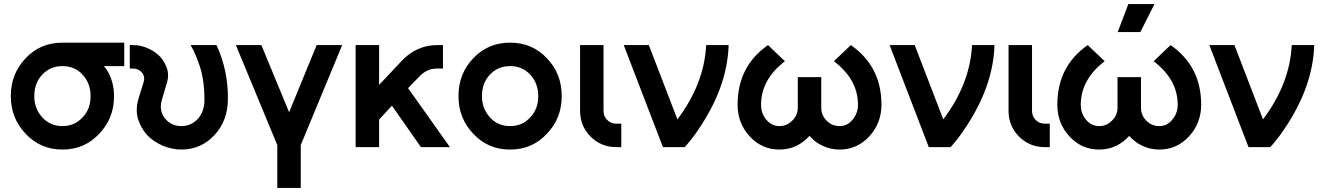

<svg xmlns="http://www.w3.org/2000/svg" viewBox="-20 -721 6472 941"><path d="M286 -512Q178 -512 106 -436Q33 -360 33 -250Q33 -141 106 -65Q178 12 286 12Q394 12 466 -65Q539 -141 539 -250Q539 -272 535.5 -293Q532 -314 525 -334Q519 -352 510 -368Q501 -384 489 -397H589V-512ZM286 -397Q346 -397 385 -355Q424 -312 424 -250Q424 -219 414.5 -193Q405 -167 385 -146Q346 -103 286 -103Q226 -103 187 -146Q148 -189 148 -250Q148 -281 157.5 -307.5Q167 -334 187 -355Q226 -397 286 -397Z M616 -500V-385H633Q658 -385 675 -366Q692 -346 684 -319L659 -238Q643 -185 656 -139Q663 -117 674 -97Q685 -77 700 -60Q716 -43 735.5 -30Q755 -17 777 -7Q800 2 823 7Q846 12 869 12Q965 12 1031 -59Q1097 -129 1097 -238Q1098 -377 1041 -500H914Q926 -480 935.5 -458.5Q945 -437 952 -416Q967 -378 974.5 -332.5Q982 -287 982 -234Q983 -176 950 -139Q917 -103 869 -103Q820 -103 790 -139Q757 -178 774 -234L799 -319Q805 -340 803.5 -360Q802 -380 793 -399Q782 -426 762 -446Q742 -466 714 -480Q694 -490 674 -495Q654 -500 633 -500Z M1136 -500 1339 -10V200H1454V-10L1657 -500H1532L1397 -171L1261 -500Z M1723 -500V0H1838V-135L1901 -203L2043 0H2185L1980 -289L2039 -350Q2075 -385 2120 -385H2151V-500H2120Q2072 -500 2028 -480Q2007 -471 1989 -458Q1971 -445 1954 -428L1838 -305V-500Z M2480 -512Q2372 -512 2300 -436Q2227 -360 2227 -250Q2227 -141 2300 -65Q2372 12 2480 12Q2588 12 2660 -65Q2733 -141 2733 -250Q2733 -360 2660 -436Q2588 -512 2480 -512ZM2480 -397Q2540 -397 2579 -355Q2618 -312 2618 -250Q2618 -219 2608.5 -193Q2599 -167 2579 -146Q2540 -103 2480 -103Q2420 -103 2381 -146Q2342 -189 2342 -250Q2342 -281 2351.5 -307.5Q2361 -334 2381 -355Q2420 -397 2480 -397Z M2823 -500V-177Q2823 -104 2874 -52Q2926 0 3000 0H3025V-115H3000Q2974 -115 2956 -133Q2938 -151 2938 -177V-500Z M3037 -500 3229 0H3336Q3353 -19 3369.5 -40Q3386 -61 3402 -85Q3545 -294 3551 -500H3441Q3436 -404 3400.5 -313Q3365 -222 3300 -136L3160 -500Z M3744 -500Q3595 -396 3595 -208Q3595 -162 3610 -123Q3625 -84 3655 -52Q3714 12 3800 12Q3822 12 3843 7.5Q3864 3 3883 -6Q3901 -15 3917 -27Q3933 -39 3947 -55Q3961 -40 3976 -28Q3991 -16 4009 -8Q4048 12 4095 12Q4180 12 4240 -52Q4300 -117 4300 -208Q4300 -396 4150 -500L4067 -421Q4185 -331 4185 -208Q4185 -186 4178 -167.5Q4171 -149 4158 -134Q4133 -103 4095 -103Q4057 -103 4031 -130Q4005 -156 4005 -193V-343H3890V-193Q3890 -175 3883 -158.5Q3876 -142 3863 -130Q3837 -103 3800 -103Q3762 -103 3736 -134Q3710 -164 3710 -208Q3710 -331 3827 -421Z M4340 -500 4532 0H4639Q4656 -19 4672.5 -40Q4689 -61 4705 -85Q4848 -294 4854 -500H4744Q4739 -404 4703.5 -313Q4668 -222 4603 -136L4463 -500Z M4923 -500V-177Q4923 -104 4974 -52Q5026 0 5100 0H5125V-115H5100Q5074 -115 5056 -133Q5038 -151 5038 -177V-500Z M5311 -500Q5162 -396 5162 -208Q5162 -162 5177 -123Q5192 -84 5222 -52Q5281 12 5367 12Q5389 12 5410 7.5Q5431 3 5450 -6Q5468 -15 5484 -27Q5500 -39 5514 -55Q5528 -40 5543 -28Q5558 -16 5576 -8Q5615 12 5662 12Q5747 12 5807 -52Q5867 -117 5867 -208Q5867 -396 5717 -500L5634 -421Q5752 -331 5752 -208Q5752 -186 5745 -167.5Q5738 -149 5725 -134Q5700 -103 5662 -103Q5624 -103 5598 -130Q5572 -156 5572 -193V-343H5457V-193Q5457 -175 5450 -158.5Q5443 -142 5430 -130Q5404 -103 5367 -103Q5329 -103 5303 -134Q5277 -164 5277 -208Q5277 -331 5394 -421ZM5458 -564H5569L5638 -701H5510Z M5907 -500 6099 0H6206Q6223 -19 6239.5 -40Q6256 -61 6272 -85Q6415 -294 6421 -500H6311Q6306 -404 6270.5 -313Q6235 -222 6170 -136L6030 -500Z"/></svg>

Font: Unageo
Style: SemiBold
Weight: 600
Designer: Richard Sepsi
Foundry: Richard Sepsi
Version: Version 2.000